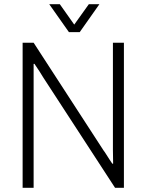

<svg xmlns="http://www.w3.org/2000/svg" viewBox="-20 -888 693 908"><path d="M87 0V-686H139L470 -176Q475 -170 482 -158.5Q489 -147 497 -135Q505 -123 511 -114H515Q515 -130 514.5 -147Q514 -164 514 -179V-686H566V0H524L185 -521Q180 -530 167 -550Q154 -570 143 -586H139Q139 -569 139 -551.5Q139 -534 139 -518V0ZM213 -868H263L345 -752H317L400 -868H450L357 -736H306Z"/></svg>

Font: Archivo SemiCondensed Thin
Style: Regular
Weight: 250
Width: 4
Designer: Hector Gatti
Foundry: Omnibus-Type
Version: Version 2.001